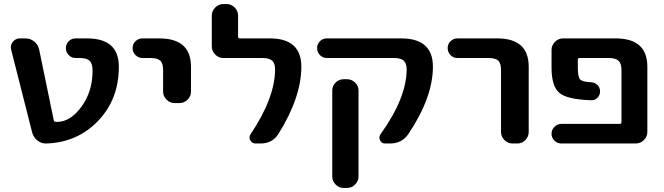

<svg xmlns="http://www.w3.org/2000/svg" viewBox="-20 -710 3287 950"><path d="M139 -55 35 -465Q30 -486 43.5 -503Q57 -520 78 -520H106Q131 -520 150 -504Q169 -488 174 -464L246 -115Q248 -107 257 -107H263Q328 -107 383 -182Q438 -257 438 -360Q438 -395 423.5 -409Q409 -423 374 -423H354Q334 -423 320 -437.5Q306 -452 306 -472Q306 -492 320 -506Q334 -520 354 -520H411Q568 -520 568 -380Q568 -219 465.5 -112Q363 -5 209 0Q185 1 165 -15Q145 -31 139 -55Z M685 -423Q665 -423 650.5 -437.5Q636 -452 636 -472Q636 -492 650.5 -506Q665 -520 685 -520H768Q925 -520 925 -380V-257Q925 -234 908 -217Q891 -200 868 -200H844Q821 -200 804 -217Q787 -234 787 -257V-363Q787 -397 773 -410Q759 -423 724 -423Z M1085 -423Q1062 -423 1045 -440Q1028 -457 1028 -480V-633Q1028 -656 1045 -673Q1062 -690 1085 -690H1101Q1124 -690 1141 -673Q1158 -656 1158 -633V-529Q1158 -520 1167 -520H1315Q1471 -520 1471 -380Q1471 -229 1358 -48Q1328 0 1269 0H1245Q1227 0 1218.5 -15.5Q1210 -31 1220 -46Q1341 -227 1341 -367Q1341 -397 1326.5 -410Q1312 -423 1278 -423Z M1680 -318H1697Q1720 -318 1737 -301.5Q1754 -285 1754 -262V163Q1754 186 1737 203Q1720 220 1697 220H1680Q1657 220 1640.5 203Q1624 186 1624 163V-262Q1624 -285 1640.5 -301.5Q1657 -318 1680 -318ZM1597 -423Q1577 -423 1563 -437.5Q1549 -452 1549 -472Q1549 -492 1563 -506Q1577 -520 1597 -520H1965Q2122 -520 2122 -380Q2122 -228 2000 -46Q1968 0 1910 0H1885Q1868 0 1860.5 -16Q1853 -32 1863 -46Q1992 -226 1992 -367Q1992 -397 1977.5 -410Q1963 -423 1929 -423Z M2243 -423Q2223 -423 2209 -437.5Q2195 -452 2195 -472Q2195 -492 2209 -506Q2223 -520 2243 -520H2440Q2596 -520 2596 -380V-57Q2596 -34 2579.5 -17Q2563 0 2540 0H2516Q2493 0 2476 -17Q2459 -34 2459 -57V-363Q2459 -397 2445 -410Q2431 -423 2396 -423Z M3046 -97Q3055 -97 3055 -105V-363Q3055 -396 3040.5 -409.5Q3026 -423 2991 -423H2848Q2839 -423 2839 -415V-375Q2839 -331 2849.5 -318Q2860 -305 2904 -303Q2923 -302 2936 -289.5Q2949 -277 2949 -258Q2949 -239 2936 -226Q2923 -213 2905 -214Q2785 -218 2747 -251Q2709 -284 2709 -375V-463Q2709 -486 2726 -503Q2743 -520 2766 -520H3026Q3183 -520 3183 -380V-57Q3183 -34 3166 -17Q3149 0 3126 0H2758Q2738 0 2723.5 -14Q2709 -28 2709 -48Q2709 -68 2723.5 -82.5Q2738 -97 2758 -97Z"/></svg>

Font: Rounded Mplus 1c Bold
Style: Bold
Weight: 700
Version: Version 1.059.20150529